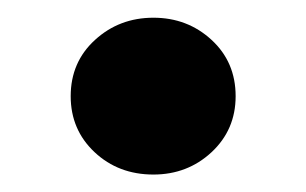

<svg xmlns="http://www.w3.org/2000/svg" viewBox="-20 -200 351 220"><path d="M61 -89.8Q61 -128.9 88.9 -154.3Q116.7 -179.7 155.8 -179.7Q194.8 -179.7 222.4 -154.3Q250 -128.9 250 -89.8Q250 -51.3 222.4 -25.6Q194.8 0 155.8 0Q115.7 0 88.4 -25.6Q61 -51.3 61 -89.8Z"/></svg>

Font: Vazirmatn RD UI FD Black
Style: Regular
Weight: 900
Designer: Saber Rastikerdar
Foundry: Saber Rastikerdar
Version: Version 33.003